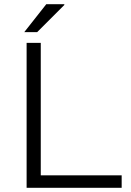

<svg xmlns="http://www.w3.org/2000/svg" viewBox="-20 -889 620 909"><path d="M106 0V-686H173V-59H556V0ZM95 -737 199 -869H284L285 -866L156 -737Z"/></svg>

Font: Archivo SemiExpanded ExtraLight
Style: Regular
Weight: 250
Width: 6
Designer: Hector Gatti
Foundry: Omnibus-Type
Version: Version 2.001